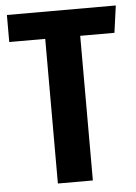

<svg xmlns="http://www.w3.org/2000/svg" viewBox="-51 -732 547 771"><g transform="rotate(-5 222.5 -346.0)"><path d="M430 -583H292V0H151V-583H6V-692H445Z"/></g></svg>

Font: Fira Sans Compressed SemiBold
Style: Regular
Weight: 600
Width: 1
Designer: bBox Type GmbH & Carrois Corporate GbR & Edenspiekermann AG
Foundry: bBox Type GmbH & Carrois Corporate GbR & Edenspiekermann AG
Version: Version 4.301